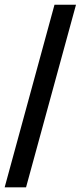

<svg xmlns="http://www.w3.org/2000/svg" viewBox="-20 -756 346 824"><path d="M0 47.9 213.9 -735.8H306.2L91.8 47.9Z"/></svg>

Font: Archivo Expanded SemiBold
Style: Regular
Weight: 600
Width: 7
Designer: Hector Gatti
Foundry: Omnibus-Type
Version: Version 2.001